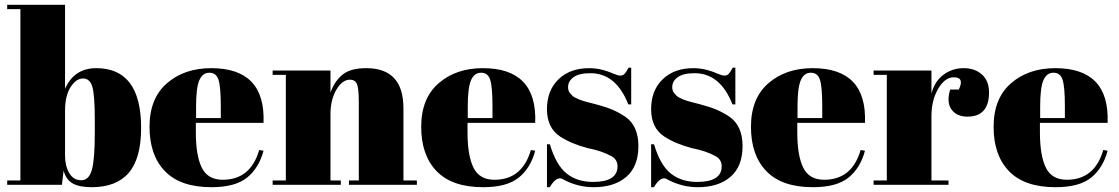

<svg xmlns="http://www.w3.org/2000/svg" viewBox="-20 -770 4661 800"><path d="M251 -308V-122Q251 -79 268.5 -49Q286 -19 318.5 -19Q351 -19 363 -63Q375 -107 375 -217V-269Q375 -372 365 -407.5Q355 -443 326 -443Q297 -443 274 -407Q251 -371 251 -308ZM251 -750V-400Q289 -486 381 -486Q568 -486 568 -237Q568 -110 516.5 -50Q465 10 362 10Q310 10 282.5 -6Q255 -22 245 -59L238 0H10V-18H65V-732H10V-750Z M860 -486Q1087 -486 1078 -258H796V-219Q796 -121 821 -71Q846 -21 908 -21Q1024 -21 1060 -145L1078 -142Q1059 -70 1009.5 -30Q960 10 861 10Q732 10 667.5 -56.5Q603 -123 603 -241.5Q603 -360 675.5 -423Q748 -486 860 -486ZM797 -278H900V-327Q900 -408 890.5 -437.5Q881 -467 852.5 -467Q824 -467 810.5 -435.5Q797 -404 797 -327Z M1116 -476H1357V-384Q1373 -430 1406 -458Q1439 -486 1506 -486Q1661 -486 1661 -319V-18H1717V0H1434V-18H1475V-343Q1475 -403 1467 -420.5Q1459 -438 1438 -438Q1406 -438 1381.5 -396Q1357 -354 1357 -294V-18H1400V0H1116V-18H1171V-458H1116Z M1992 -486Q2219 -486 2210 -258H1928V-219Q1928 -121 1953 -71Q1978 -21 2040 -21Q2156 -21 2192 -145L2210 -142Q2191 -70 2141.5 -30Q2092 10 1993 10Q1864 10 1799.5 -56.5Q1735 -123 1735 -241.5Q1735 -360 1807.5 -423Q1880 -486 1992 -486ZM1929 -278H2032V-327Q2032 -408 2022.5 -437.5Q2013 -467 1984.5 -467Q1956 -467 1942.5 -435.5Q1929 -404 1929 -327Z M2259 10V-169H2271Q2297 -82 2341 -47Q2385 -12 2451 -12Q2553 -12 2553 -77Q2553 -105 2528 -119Q2489 -141 2428 -153Q2360 -171 2314 -201Q2259 -237 2259 -315Q2259 -393 2307 -439.5Q2355 -486 2435 -486Q2484 -486 2536 -463Q2555 -455 2565 -455Q2575 -455 2582 -462Q2589 -469 2599 -488H2610V-335H2598Q2547 -465 2440 -465Q2393 -465 2370 -448.5Q2347 -432 2347 -407Q2347 -392 2354 -383.5Q2361 -375 2365 -371Q2369 -367 2378 -362.5Q2387 -358 2393 -355.5Q2399 -353 2411.5 -349Q2424 -345 2430 -344Q2498 -327 2528 -314.5Q2558 -302 2585 -284Q2640 -246 2640 -161.5Q2640 -77 2590 -33.5Q2540 10 2453 10Q2391 10 2333 -19Q2321 -27 2314 -27Q2292 -27 2271 10Z M2693 10V-169H2705Q2731 -82 2775 -47Q2819 -12 2885 -12Q2987 -12 2987 -77Q2987 -105 2962 -119Q2923 -141 2862 -153Q2794 -171 2748 -201Q2693 -237 2693 -315Q2693 -393 2741 -439.5Q2789 -486 2869 -486Q2918 -486 2970 -463Q2989 -455 2999 -455Q3009 -455 3016 -462Q3023 -469 3033 -488H3044V-335H3032Q2981 -465 2874 -465Q2827 -465 2804 -448.5Q2781 -432 2781 -407Q2781 -392 2788 -383.5Q2795 -375 2799 -371Q2803 -367 2812 -362.5Q2821 -358 2827 -355.5Q2833 -353 2845.5 -349Q2858 -345 2864 -344Q2932 -327 2962 -314.5Q2992 -302 3019 -284Q3074 -246 3074 -161.5Q3074 -77 3024 -33.5Q2974 10 2887 10Q2825 10 2767 -19Q2755 -27 2748 -27Q2726 -27 2705 10Z M3366 -486Q3593 -486 3584 -258H3302V-219Q3302 -121 3327 -71Q3352 -21 3414 -21Q3530 -21 3566 -145L3584 -142Q3565 -70 3515.5 -30Q3466 10 3367 10Q3238 10 3173.5 -56.5Q3109 -123 3109 -241.5Q3109 -360 3181.5 -423Q3254 -486 3366 -486ZM3303 -278H3406V-327Q3406 -408 3396.5 -437.5Q3387 -467 3358.5 -467Q3330 -467 3316.5 -435.5Q3303 -404 3303 -327Z M3954 -448Q3917 -448 3889 -400Q3861 -352 3861 -286V-18H3932V0H3620V-18H3675V-458H3620V-476H3861V-380Q3874 -431 3911 -458.5Q3948 -486 3995 -486Q4042 -486 4071.5 -459.5Q4101 -433 4101 -384.5Q4101 -336 4079 -310Q4057 -284 4011.5 -284Q3966 -284 3944.5 -314Q3923 -344 3939 -397H3975Q4000 -448 3954 -448Z M4377 -486Q4604 -486 4595 -258H4313V-219Q4313 -121 4338 -71Q4363 -21 4425 -21Q4541 -21 4577 -145L4595 -142Q4576 -70 4526.5 -30Q4477 10 4378 10Q4249 10 4184.5 -56.5Q4120 -123 4120 -241.5Q4120 -360 4192.5 -423Q4265 -486 4377 -486ZM4314 -278H4417V-327Q4417 -408 4407.5 -437.5Q4398 -467 4369.5 -467Q4341 -467 4327.5 -435.5Q4314 -404 4314 -327Z"/></svg>

Font: SVN-Abril Fatface
Style: Regular
Weight: 400
Designer: Veronika Burian, Jos? Scaglione
Foundry: TypeTogether
Version: Version 1.001